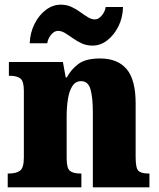

<svg xmlns="http://www.w3.org/2000/svg" viewBox="-20 -801 682 821"><path d="M13 0V-59H17Q49 -59 65.5 -71Q82 -83 82 -127V-413Q82 -454 67 -465.5Q52 -477 22 -477H18V-536H249L261 -470H266Q283 -503 314.5 -527Q346 -551 408 -551Q483 -551 521.5 -505.5Q560 -460 560 -359V-129Q560 -83 571.5 -71Q583 -59 615 -59H619V0H377V-320Q377 -384 367 -419Q357 -454 327 -454Q303 -454 289.5 -433Q276 -412 270.5 -377.5Q265 -343 265 -303V-124Q265 -82 279 -70.5Q293 -59 324 -59H328V0ZM376 -606Q350 -606 329.5 -615.5Q309 -625 291.5 -637.5Q274 -650 258.5 -659.5Q243 -669 228 -669Q212 -669 198.5 -652.5Q185 -636 182 -616H107Q109 -662 128 -699.5Q147 -737 176.5 -759Q206 -781 240 -781Q265 -781 285.5 -771.5Q306 -762 323 -749.5Q340 -737 355.5 -727.5Q371 -718 386 -718Q401 -718 415 -734.5Q429 -751 432 -771H506Q505 -725 486 -687.5Q467 -650 438 -628Q409 -606 376 -606Z"/></svg>

Font: Noto Serif Armenian SemiCondensed Black
Style: Regular
Weight: 900
Width: 4
Designer: Monotype Design Team
Foundry: Monotype Imaging Inc.
Version: Version 2.008; ttfautohint (v1.8.4.7-5d5b)